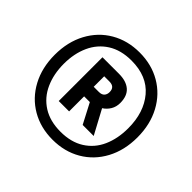

<svg xmlns="http://www.w3.org/2000/svg" viewBox="-157 -876 1021 1021"><g transform="rotate(45 354.0 -365.0)"><path d="M43 -365Q43 -462 83 -536.5Q123 -611 193.5 -652Q264 -693 354 -693Q444 -693 514.5 -652Q585 -611 625 -536.5Q665 -462 665 -365Q665 -268 625 -193.5Q585 -119 514.5 -78Q444 -37 354 -37Q264 -37 193.5 -78Q123 -119 83 -193.5Q43 -268 43 -365ZM596 -365Q596 -484 533.5 -558Q471 -632 354 -632Q275 -632 220.5 -597.5Q166 -563 138.5 -502.5Q111 -442 111 -365Q111 -288 138.5 -227Q166 -166 220.5 -131.5Q275 -97 354 -97Q433 -97 487.5 -131.5Q542 -166 569 -226.5Q596 -287 596 -365ZM232 -535H356Q411 -535 441 -509Q471 -483 471 -430Q471 -401 457.5 -378.5Q444 -356 422 -342L495 -206H412L353 -319H310V-206H232ZM349 -391Q370 -391 380 -402Q390 -413 390 -431Q390 -470 349 -470H310V-391Z"/></g></svg>

Font: Cabin SemiBold
Style: Regular
Weight: 600
Designer: Pablo Impallari
Foundry: Pablo Impallari. http://www.impallari.com Igino Marini. http://www.ikern.com
Version: Version 2.200